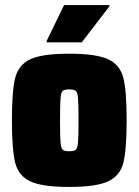

<svg xmlns="http://www.w3.org/2000/svg" viewBox="-20 -730 547 758"><path d="M27 -255Q27 -371 40 -422.5Q53 -474 99.5 -496Q146 -518 253 -518Q360 -518 407 -496Q454 -474 467 -422.5Q480 -371 480 -255Q480 -139 467 -87.5Q454 -36 407 -14Q360 8 253 8Q146 8 99.5 -14Q53 -36 40 -87.5Q27 -139 27 -255ZM290 -255Q290 -320 288 -342.5Q286 -365 279.5 -371Q273 -377 253 -377Q234 -377 227.5 -371Q221 -365 219 -342.5Q217 -320 217 -255Q217 -190 219 -167.5Q221 -145 227.5 -139Q234 -133 253 -133Q273 -133 279.5 -139Q286 -145 288 -167.5Q290 -190 290 -255ZM164 -563V-568L233 -710H412V-705L303 -563Z"/></svg>

Font: Saira Semi Condensed Black
Style: Regular
Weight: 900
Width: 4
Designer: Hector Gatti with collaboration of the Omnibus-Type team
Foundry: Omnibus-Type
Version: Version 1.001; ttfautohint (v1.8)